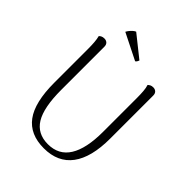

<svg xmlns="http://www.w3.org/2000/svg" viewBox="-242 -991 1134 1134"><g transform="rotate(45 325.5 -423.5)"><path d="M562 -664V-305Q562 -148 502 -67.5Q442 13 325 13Q209 13 152 -64Q95 -141 95 -305V-587Q95 -617 93 -642Q91 -667 86 -685Q90 -690 98.5 -694.5Q107 -699 120 -699Q135 -699 144.5 -690Q154 -681 154 -664V-303Q154 -157 195.5 -89Q237 -21 325 -21Q415 -21 459.5 -92.5Q504 -164 504 -303V-587Q504 -617 502 -642Q500 -667 494 -685Q499 -690 507 -694.5Q515 -699 528 -699Q543 -699 552.5 -690Q562 -681 562 -664ZM179 -814Q184 -824 191.5 -833Q199 -842 207.5 -849.5Q216 -857 224 -860L358 -753Q357 -749 352.5 -741.5Q348 -734 343 -732Z"/></g></svg>

Font: Arima Light
Style: Regular
Weight: 300
Designer: Joana Correia and Natanael Gama
Foundry: NDISCOVER
Version: Version 1.101;gftools[0.9.23]